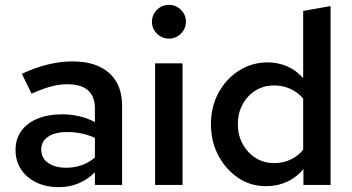

<svg xmlns="http://www.w3.org/2000/svg" viewBox="-20 -762 1452 791"><path d="M222 9Q170 9 129.5 -10.5Q89 -30 66.5 -64.5Q44 -99 44 -144Q44 -189 67.5 -222Q91 -255 134 -273Q177 -291 236 -291Q271 -291 305 -283.5Q339 -276 371 -259V-315Q371 -365 342.5 -390Q314 -415 256 -415Q225 -415 189.5 -405.5Q154 -396 110 -376L70 -458Q180 -509 278 -509Q376 -509 429.5 -461.5Q483 -414 483 -327V0H371V-52Q339 -21 302 -6Q265 9 222 9ZM150 -146Q150 -111 178 -91Q206 -71 253 -71Q287 -71 316.5 -81.5Q346 -92 371 -113V-194Q345 -206 317 -212Q289 -218 256 -218Q207 -218 178.5 -199Q150 -180 150 -146Z M619 0V-501H732V0ZM676 -603Q647 -603 626.5 -623.5Q606 -644 606 -672Q606 -701 626.5 -721.5Q647 -742 676 -742Q705 -742 725.5 -721.5Q746 -701 746 -673Q746 -644 725.5 -623.5Q705 -603 676 -603Z M1075 5Q1012 5 961 -29.5Q910 -64 879.5 -121.5Q849 -179 849 -250Q849 -322 880 -379.5Q911 -437 964.5 -471Q1018 -505 1083 -505Q1126 -505 1163.5 -488.5Q1201 -472 1229 -440V-717L1342 -737V0H1230V-66Q1203 -32 1163 -13.5Q1123 5 1075 5ZM1110 -90Q1146 -90 1177 -104.5Q1208 -119 1229 -145V-356Q1207 -382 1176 -396Q1145 -410 1110 -410Q1067 -410 1033.5 -389.5Q1000 -369 980 -333Q960 -297 960 -250Q960 -205 980 -168.5Q1000 -132 1033.5 -111Q1067 -90 1110 -90Z"/></svg>

Font: Red Hat Text Medium
Style: Regular
Weight: 500
Designer: Pentagram, MCKL
Foundry: Pentagram, MCKL
Version: Version 1.023